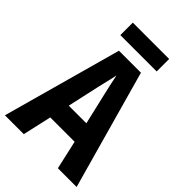

<svg xmlns="http://www.w3.org/2000/svg" viewBox="-256 -985 1087 1087"><g transform="rotate(45 287.0 -441.5)"><path d="M424 0 385 -173H190L151 0H0L198 -715H374L574 0ZM314 -483Q306 -517 299.5 -547Q293 -577 287 -606Q284 -589 278.5 -566Q273 -543 267.5 -520.5Q262 -498 259 -484L217 -294H358ZM432 -883V-783H141V-883Z"/></g></svg>

Font: Noto Sans Kannada Condensed
Style: Bold
Weight: 700
Width: 3
Designer: Jelle Bosma - Monotype Design Team
Foundry: Monotype Imaging Inc.
Version: Version 2.005; ttfautohint (v1.8.4.7-5d5b)